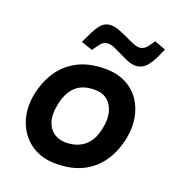

<svg xmlns="http://www.w3.org/2000/svg" viewBox="-133 -834 867 948"><g transform="rotate(20 300.0 -360.0)"><path d="M265 8Q188 8 134 -30.5Q80 -69 57 -133.5Q34 -198 49 -277Q63 -347 99 -401Q135 -455 194 -485.5Q253 -516 337 -516Q400 -516 446 -492Q492 -468 519 -427.5Q546 -387 554.5 -336Q563 -285 552 -231Q538 -160 502 -106Q466 -52 407 -22Q348 8 265 8ZM275 -107Q336 -107 374.5 -140Q413 -173 425 -240Q434 -283 425.5 -319.5Q417 -356 391.5 -378.5Q366 -401 322 -401Q257 -401 221.5 -365.5Q186 -330 175 -268Q164 -214 176 -178Q188 -142 214.5 -124.5Q241 -107 275 -107ZM242 -581 182 -601 190 -619Q211 -665 226.5 -688.5Q242 -712 257.5 -720Q273 -728 291 -728Q312 -728 338 -717.5Q364 -707 387 -696Q412 -684 428.5 -678Q445 -672 455 -672Q469 -672 480.5 -679Q492 -686 505 -705L521 -728L580 -706L570 -683Q543 -621 520 -601Q497 -581 469 -581Q449 -581 426.5 -590.5Q404 -600 382 -611Q362 -621 342.5 -629.5Q323 -638 309 -638Q292 -638 282 -631Q272 -624 258 -604Z"/></g></svg>

Font: REM Medium
Style: Italic
Weight: 500
Italic angle: -11°
Designer: Octavio Pardo
Foundry: Ashler Design
Version: Version 1.005;gftools[0.9.28]